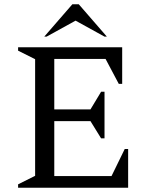

<svg xmlns="http://www.w3.org/2000/svg" viewBox="-20 -882 692 902"><path d="M65 0V-16L145 -56V-604L65 -644V-660H554V-488H538L476 -605H235V-368H405L455 -451H471V-232H455L405 -313H235V-55H504L566 -182H582V0ZM188 -710 320 -862H350L482 -710H471L335 -785L199 -710Z"/></svg>

Font: Spectral SC
Style: Regular
Weight: 400
Designer: Jean-Baptiste Levee
Foundry: Production Type
Version: Version 2.001